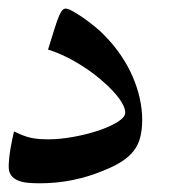

<svg xmlns="http://www.w3.org/2000/svg" viewBox="-20 -464 435 441"><path d="M90.3 -350.1Q99.6 -380.4 105.5 -398.9Q111.3 -417.5 115.7 -427.5Q120.1 -437.5 123.5 -440.9Q127 -444.3 131.3 -444.3Q136.2 -444.3 147.2 -438.2Q158.2 -432.1 171.9 -422.6Q185.5 -413.1 199.7 -401.4Q213.9 -389.6 224.6 -377.9Q243.7 -357.9 259 -335Q274.4 -312 284.9 -287.6Q295.4 -263.2 301 -238Q306.6 -212.9 306.6 -189Q306.6 -166.5 302.2 -149.2Q297.9 -131.8 287.6 -118.2Q277.3 -104.5 260 -93.3Q242.7 -82 216.8 -71.8Q182.6 -57.6 146.2 -50.3Q109.9 -43 70.8 -43Q56.6 -43 43.7 -44.2Q30.8 -45.4 21 -49.6Q11.2 -53.7 5.6 -61.3Q0 -68.8 0 -81.1Q0 -88.4 1 -99.1Q2 -109.9 3.9 -121.6Q5.9 -133.3 8.1 -144Q10.3 -154.8 12.2 -162.1Q23.4 -156.7 32.7 -153.1Q42 -149.4 51 -147.5Q60.1 -145.5 69.8 -144.8Q79.6 -144 91.3 -144Q118.2 -144 148.9 -149.7Q179.7 -155.3 206.1 -164.1Q232.4 -172.9 250 -183.8Q267.6 -194.8 267.6 -205.6Q267.6 -214.8 260.3 -227.5Q252.9 -240.2 240 -254.2Q227.1 -268.1 210 -282.5Q192.9 -296.9 173.1 -309.8Q153.3 -322.8 132.1 -333.3Q110.8 -343.8 90.3 -350.1Z"/></svg>

Font: XB Niloofar
Style: Regular
Weight: 400
Designer: Behnam
Foundry: Irmug
Version: Version 7.201 2008